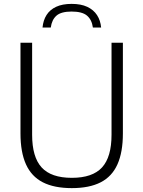

<svg xmlns="http://www.w3.org/2000/svg" viewBox="-20 -960 738 989"><path d="M350 9Q259 9 200.5 -21Q142 -51 113.8 -113.5Q85.5 -176 85.5 -273V-740H145.5V-266Q145.5 -151 194.5 -97.5Q243.5 -44 350 -44Q456.5 -44 505.5 -97.5Q554.5 -151 554.5 -266V-740H613V-273Q613 -176 585 -113.5Q557 -51 498.8 -21Q440.5 9 350 9ZM199 -818Q202.5 -855.5 219.8 -882.8Q237 -910 269.2 -925Q301.5 -940 349 -940Q397 -940 429.5 -924.8Q462 -909.5 479.8 -882.2Q497.5 -855 501 -818H458.5Q453 -858.5 428.2 -879.5Q403.5 -900.5 349 -900.5Q295 -900.5 271 -879.5Q247 -858.5 241.5 -818Z"/></svg>

Font: Encode Sans SC Condensed Thin Light
Style: Regular
Weight: 300
Version: Version 3.002